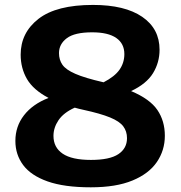

<svg xmlns="http://www.w3.org/2000/svg" viewBox="-20 -770 752 799"><path d="M358 9.5Q247.5 9.5 178.2 -15Q109 -39.5 76.5 -83Q44 -126.5 44 -183.5Q44 -244 79.8 -290.2Q115.5 -336.5 182 -362.5Q118.5 -396 92.2 -441.2Q66 -486.5 66 -542.5Q66 -634 140.5 -691.8Q215 -749.5 367 -749.5Q499.5 -749.5 571.8 -700Q644 -650.5 644 -563Q644 -510 616.8 -465.5Q589.5 -421 525.5 -391Q604 -358 635 -312.2Q666 -266.5 666 -205Q666 -144.5 632.8 -95.8Q599.5 -47 531.2 -18.8Q463 9.5 358 9.5ZM409 -428Q410.5 -427.5 411 -427.5Q457.5 -451.5 477.5 -480.2Q497.5 -509 497.5 -545Q497.5 -588.5 463.8 -612Q430 -635.5 363.5 -635.5Q290.5 -635.5 258 -611Q225.5 -586.5 225.5 -549Q225.5 -521 239.8 -500.5Q254 -480 293.5 -462.8Q333 -445.5 409 -428ZM202.5 -204.5Q202.5 -156.5 240.8 -130.5Q279 -104.5 358.5 -104.5Q436.5 -104.5 472.5 -128.5Q508.5 -152.5 508.5 -195Q508.5 -223.5 493 -244.2Q477.5 -265 438 -281.2Q398.5 -297.5 327 -313Q308 -317 291 -322Q244.5 -301 223.5 -269.8Q202.5 -238.5 202.5 -204.5Z"/></svg>

Font: Encode Sans SmExp
Style: Bold
Weight: 700
Width: 6
Designer: Multiple Designers
Foundry: Impallari Type
Version: Version 3.002; ttfautohint (v1.8.3) -l 8 -r 50 -G 200 -x 14 